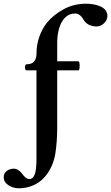

<svg xmlns="http://www.w3.org/2000/svg" viewBox="-106 -745 600 1037"><path d="M-4 272Q-36 272 -61 255Q-86 238 -86 213Q-86 190 -69 178Q-52 166 -32 166Q-7 166 14 194Q34 222 52 222Q69 222 77.5 205.5Q86 189 88.5 164.5Q91 140 91 116V-365H39Q32 -365 30 -373Q28 -381 30 -389.5Q32 -398 39 -398Q67 -398 79 -414Q91 -430 91 -453Q91 -503 106.5 -547Q122 -591 149 -624Q184 -666 238.5 -695.5Q293 -725 359 -725Q406 -725 440 -708.5Q474 -692 474 -658Q474 -636 455.5 -619Q437 -602 417 -602Q369 -602 347 -636Q327 -672 300 -672Q267 -672 245.5 -650Q224 -628 213.5 -592.5Q203 -557 203 -515V-414H317Q322 -414 323.5 -401.5Q325 -389 323.5 -377Q322 -365 317 -365H203V-59Q203 18 193.5 80.5Q184 143 151 191Q122 233 81.5 252.5Q41 272 -4 272Z"/></svg>

Font: Junicode SmExp
Style: Bold
Weight: 700
Width: 6
Designer: Peter S. Baker
Version: Version 2.205; ttfautohint (v1.8.4)